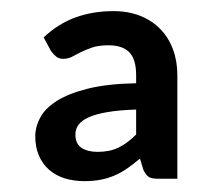

<svg xmlns="http://www.w3.org/2000/svg" viewBox="-20 -750 408 354"><path d="M231 -548Q199 -547 177.5 -543.2Q156 -539.5 143 -533.5Q130 -527.5 124.5 -519.5Q119 -511.5 119 -502.5Q119 -485 130.2 -477.5Q141.5 -470 160 -470Q182.5 -470 198.8 -478Q215 -486 231 -502ZM60.5 -681Q87.5 -706.5 119.5 -718Q151.5 -729.5 189 -729.5Q216.5 -729.5 238.5 -720.8Q260.5 -712 275.8 -696.2Q291 -680.5 299 -658.8Q307 -637 307 -611.5V-420.5H271Q260 -420.5 254.8 -423.5Q249.5 -426.5 244.5 -436.5L238 -457.5Q226 -447.5 215 -439.8Q204 -432 192 -426.8Q180 -421.5 166.2 -418.8Q152.5 -416 136 -416Q116 -416 99.2 -421.2Q82.5 -426.5 70.5 -437Q58.5 -447.5 51.8 -463Q45 -478.5 45 -499Q45 -516 54 -533Q63 -550 84.5 -563.8Q106 -577.5 141.8 -586.5Q177.5 -595.5 231 -596.5V-611.5Q231 -641 218.2 -653.8Q205.5 -666.5 180 -666.5Q162 -666.5 150.2 -662.5Q138.5 -658.5 129.5 -654Q120.5 -649.5 113 -645.5Q105.5 -641.5 96.5 -641.5Q88.5 -641.5 83.2 -646Q78 -650.5 74 -656Z"/></svg>

Font: Lato 2
Style: Regular
Weight: 600
Designer: Lukasz Dziedzic with Adam Twardoch and Botio Nikoltchev
Foundry: tyPoland Lukasz Dziedzic
Version: Version 2.015; 2015-08-06; http://www.latofonts.com/